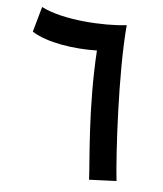

<svg xmlns="http://www.w3.org/2000/svg" viewBox="-79 -752 698 824"><g transform="rotate(10 269.5 -339.5)"><path d="M38 -687 17 -576C85 -540 204 -533 302 -544C308 -295 356 -64 365 8L482 -7C460 -116 409 -465 409 -673C310 -653 136 -647 38 -687Z"/></g></svg>

Font: Noto Sans Arabic UI Semi
Style: Regular
Weight: 600
Designer: Nadine Chahine - Monotype Design Team
Foundry: Monotype Imaging Inc.
Version: Version 1.900